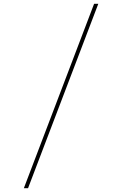

<svg xmlns="http://www.w3.org/2000/svg" viewBox="-20 -843 640 1006"><path d="M105 143 473 -823H495L127 143Z"/></svg>

Font: Iosevka Slab Thin Extended
Style: Regular
Weight: 100
Width: 7
Monospace: yes
Designer: Belleve Invis
Foundry: Belleve Invis
Version: Version 11.1.1; ttfautohint (v1.8.3)